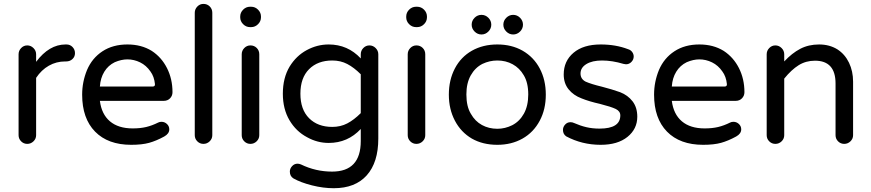

<svg xmlns="http://www.w3.org/2000/svg" viewBox="-20 -739 4508 994"><path d="M76.2 -39.1V-458Q76.2 -476.6 89.4 -490.2Q102.5 -503.9 121.1 -503.9Q139.6 -503.9 153.3 -490.2Q167 -476.6 167 -458V-418.9Q234.4 -508.8 319.3 -508.8H324.2Q342.8 -508.8 355.5 -495.6Q368.2 -482.4 368.2 -463.9Q368.2 -445.3 355 -433.1Q341.8 -420.9 322.3 -420.9H317.4Q271.5 -420.9 232.9 -398.9Q194.3 -377 167 -335.9V-39.1Q167 -20.5 153.3 -7.3Q139.6 5.9 121.1 5.9Q102.5 5.9 89.4 -7.3Q76.2 -20.5 76.2 -39.1Z M405.3 -249Q405.3 -315.4 430.7 -377Q457 -438.5 510.7 -473.6Q564.5 -508.8 639.6 -508.8Q711.9 -508.8 765.6 -475.6Q816.4 -442.4 844.7 -386.2Q873 -330.1 873 -261.7Q873 -243.2 860.4 -230Q847.7 -216.8 827.1 -216.8H497.1Q505.9 -147.5 549.3 -110.8Q592.8 -74.2 667 -74.2Q706.1 -74.2 736.8 -81.5Q767.6 -88.9 798.8 -104.5Q805.7 -108.4 816.4 -108.4Q832 -108.4 844.2 -97.2Q856.4 -85.9 856.4 -69.3Q856.4 -46.9 830.1 -32.2Q789.1 -9.8 752 0.5Q714.8 10.7 659.2 10.7Q539.1 10.7 472.2 -57.6Q405.3 -126 405.3 -249ZM782.2 -303.7Q778.3 -342.8 758.8 -369.1Q737.3 -400.4 705.6 -416Q673.8 -431.6 639.6 -431.6Q608.4 -431.6 574.2 -417Q540 -400.4 520 -367.7Q500 -335 497.1 -291H770.5Q783.2 -291 782.2 -303.7Z M988.3 -39.1V-672.9Q988.3 -691.4 1001.5 -705.1Q1014.6 -718.8 1033.2 -718.8Q1052.7 -718.8 1065.9 -705.6Q1079.1 -692.4 1079.1 -672.9V-39.1Q1079.1 -20.5 1065.4 -7.3Q1051.8 5.9 1033.2 5.9Q1014.6 5.9 1001.5 -7.3Q988.3 -20.5 988.3 -39.1Z M1223.6 -649.4V-653.3Q1223.6 -673.8 1238.8 -689Q1253.9 -704.1 1274.4 -704.1H1280.3Q1300.8 -704.1 1315.9 -689Q1331.1 -673.8 1331.1 -653.3V-649.4Q1331.1 -628.9 1315.9 -613.8Q1300.8 -598.6 1280.3 -598.6H1274.4Q1253.9 -598.6 1238.8 -613.8Q1223.6 -628.9 1223.6 -649.4ZM1231.4 -39.1V-458Q1231.4 -476.6 1244.6 -490.2Q1257.8 -503.9 1276.4 -503.9Q1295.9 -503.9 1309.1 -490.7Q1322.3 -477.5 1322.3 -458V-39.1Q1322.3 -20.5 1308.6 -7.3Q1294.9 5.9 1276.4 5.9Q1257.8 5.9 1244.6 -7.3Q1231.4 -20.5 1231.4 -39.1Z M1499 184.6Q1480.5 172.9 1480.5 149.4Q1480.5 133.8 1492.2 121.1Q1503.9 108.4 1520.5 108.4Q1528.3 108.4 1538.1 112.3Q1614.3 149.4 1699.2 149.4Q1847.7 149.4 1847.7 -8.8V-71.3Q1780.3 1 1681.6 1Q1623 1 1570.3 -28.3Q1512.7 -58.6 1478.5 -116.7Q1444.3 -174.8 1444.3 -253.9Q1444.3 -335.9 1479.5 -394.5Q1513.7 -450.2 1567.9 -479.5Q1622.1 -508.8 1681.6 -508.8Q1780.3 -508.8 1847.7 -436.5V-458Q1847.7 -476.6 1860.8 -490.2Q1874 -503.9 1892.6 -503.9Q1911.1 -503.9 1924.8 -490.2Q1938.5 -476.6 1938.5 -458V-21.5Q1938.5 101.6 1878.9 168.5Q1819.3 235.4 1708 235.4Q1653.3 235.4 1595.2 220.7Q1537.1 206.1 1499 184.6ZM1847.7 -153.3V-354.5Q1812.5 -389.6 1777.8 -407.7Q1743.2 -425.8 1700.2 -425.8Q1625 -425.8 1580.1 -380.9Q1535.2 -335.9 1535.2 -253.9Q1535.2 -171.9 1580.1 -127Q1625 -82 1700.2 -82Q1743.2 -82 1777.8 -100.1Q1812.5 -118.2 1847.7 -153.3Z M2083 -649.4V-653.3Q2083 -673.8 2098.1 -689Q2113.3 -704.1 2133.8 -704.1H2139.6Q2160.2 -704.1 2175.3 -689Q2190.4 -673.8 2190.4 -653.3V-649.4Q2190.4 -628.9 2175.3 -613.8Q2160.2 -598.6 2139.6 -598.6H2133.8Q2113.3 -598.6 2098.1 -613.8Q2083 -628.9 2083 -649.4ZM2090.8 -39.1V-458Q2090.8 -476.6 2104 -490.2Q2117.2 -503.9 2135.7 -503.9Q2155.3 -503.9 2168.5 -490.7Q2181.6 -477.5 2181.6 -458V-39.1Q2181.6 -20.5 2168 -7.3Q2154.3 5.9 2135.7 5.9Q2117.2 5.9 2104 -7.3Q2090.8 -20.5 2090.8 -39.1Z M2421.9 -611.3Q2421.9 -631.8 2437 -647Q2452.1 -662.1 2472.7 -662.1Q2493.2 -662.1 2508.3 -647Q2523.4 -631.8 2523.4 -611.3Q2523.4 -590.8 2508.3 -575.7Q2493.2 -560.5 2472.7 -560.5Q2452.1 -560.5 2437 -575.7Q2421.9 -590.8 2421.9 -611.3ZM2585.9 -611.3Q2585.9 -631.8 2601.1 -647Q2616.2 -662.1 2636.7 -662.1Q2657.2 -662.1 2672.4 -647Q2687.5 -631.8 2687.5 -611.3Q2687.5 -590.8 2672.4 -575.7Q2657.2 -560.5 2636.7 -560.5Q2616.2 -560.5 2601.1 -575.7Q2585.9 -590.8 2585.9 -611.3ZM2422.9 -21.5Q2366.2 -54.7 2335 -114.3Q2303.7 -173.8 2303.7 -249Q2303.7 -325.2 2335 -384.8Q2366.2 -444.3 2423.3 -476.6Q2480.5 -508.8 2554.7 -508.8Q2628.9 -508.8 2685.5 -476.6Q2743.2 -443.4 2774.4 -384.3Q2805.7 -325.2 2805.7 -249Q2805.7 -172.9 2774.4 -114.3Q2742.2 -53.7 2685.1 -21.5Q2627.9 10.7 2554.7 10.7Q2479.5 10.7 2422.9 -21.5ZM2631.8 -90.8Q2669.9 -110.4 2692.4 -150.9Q2714.8 -191.4 2714.8 -250Q2714.8 -311.5 2691.4 -349.6Q2669.9 -386.7 2634.3 -406.2Q2598.6 -425.8 2554.7 -425.8Q2514.6 -425.8 2477.5 -408.2Q2439.5 -388.7 2417 -348.6Q2394.5 -308.6 2394.5 -250Q2394.5 -187.5 2418 -149.4Q2439.5 -111.3 2475.1 -91.8Q2510.7 -72.3 2554.7 -72.3Q2594.7 -72.3 2631.8 -90.8Z M2911.1 -33.2Q2894.5 -44.9 2894.5 -66.4Q2894.5 -82 2905.8 -94.2Q2917 -106.4 2933.6 -106.4Q2943.4 -106.4 2951.2 -102.5Q2984.4 -87.9 3015.6 -80.6Q3046.9 -73.2 3084 -73.2Q3191.4 -73.2 3191.4 -141.6Q3191.4 -163.1 3168 -174.8Q3143.6 -186.5 3085.9 -201.2Q3029.3 -213.9 2991.2 -229.5Q2949.2 -245.1 2923.8 -276.4Q2898.4 -307.6 2898.4 -353.5Q2898.4 -422.9 2949.2 -465.8Q3000 -508.8 3089.8 -508.8Q3168 -508.8 3231.4 -484.4Q3245.1 -480.5 3252.9 -469.7Q3260.7 -459 3260.7 -446.3Q3260.7 -430.7 3249 -418.5Q3237.3 -406.2 3220.7 -406.2L3208 -408.2Q3149.4 -425.8 3096.7 -425.8Q3045.9 -425.8 3015.6 -407.2Q2985.4 -388.7 2985.4 -358.4Q2985.4 -330.1 3011.7 -316.4Q3040 -303.7 3096.7 -290Q3149.4 -276.4 3190.4 -261.7Q3230.5 -246.1 3254.9 -214.4Q3279.3 -182.6 3279.3 -134.8Q3279.3 -71.3 3228.5 -30.3Q3177.7 10.7 3089.8 10.7Q2993.2 10.7 2911.1 -33.2Z M3366.2 -249Q3366.2 -315.4 3391.6 -377Q3418 -438.5 3471.7 -473.6Q3525.4 -508.8 3600.6 -508.8Q3672.9 -508.8 3726.6 -475.6Q3777.3 -442.4 3805.7 -386.2Q3834 -330.1 3834 -261.7Q3834 -243.2 3821.3 -230Q3808.6 -216.8 3788.1 -216.8H3458Q3466.8 -147.5 3510.3 -110.8Q3553.7 -74.2 3627.9 -74.2Q3667 -74.2 3697.8 -81.5Q3728.5 -88.9 3759.8 -104.5Q3766.6 -108.4 3777.3 -108.4Q3793 -108.4 3805.2 -97.2Q3817.4 -85.9 3817.4 -69.3Q3817.4 -46.9 3791 -32.2Q3750 -9.8 3712.9 0.5Q3675.8 10.7 3620.1 10.7Q3500 10.7 3433.1 -57.6Q3366.2 -126 3366.2 -249ZM3743.2 -303.7Q3739.3 -342.8 3719.7 -369.1Q3698.2 -400.4 3666.5 -416Q3634.8 -431.6 3600.6 -431.6Q3569.3 -431.6 3535.2 -417Q3501 -400.4 3481 -367.7Q3460.9 -335 3458 -291H3731.4Q3744.1 -291 3743.2 -303.7Z M3949.2 -39.1V-458Q3949.2 -476.6 3962.4 -490.2Q3975.6 -503.9 3994.1 -503.9Q4012.7 -503.9 4026.4 -490.2Q4040 -476.6 4040 -458V-420.9Q4080.1 -463.9 4123 -486.3Q4166 -508.8 4220.7 -508.8Q4274.4 -508.8 4315.4 -483.4Q4354.5 -458 4375.5 -414.1Q4396.5 -370.1 4396.5 -316.4V-39.1Q4396.5 -20.5 4382.8 -7.3Q4369.1 5.9 4350.6 5.9Q4332 5.9 4318.8 -7.3Q4305.7 -20.5 4305.7 -39.1V-306.6Q4305.7 -424.8 4199.2 -424.8Q4152.3 -424.8 4114.7 -401.4Q4077.1 -377.9 4040 -332V-39.1Q4040 -20.5 4026.4 -7.3Q4012.7 5.9 3994.1 5.9Q3975.6 5.9 3962.4 -7.3Q3949.2 -20.5 3949.2 -39.1Z"/></svg>

Font: jf-openhuninn-1.0
Style: Regular
Weight: 400
Designer: [Kosugi Maru]
      Designed by Motoya company      

      [Varela Round]
      Joe Prince(Latin component); Avraham Co
Foundry: justfont CO.,LTD.
Version: 1.0